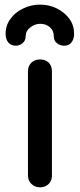

<svg xmlns="http://www.w3.org/2000/svg" viewBox="-20 -801 342 821"><path d="M46.9 -605.5Q28.3 -605.5 15.6 -619.1Q3.9 -633.8 3.9 -656.2Q3.9 -692.4 24.4 -719.7Q43.9 -748 77.1 -763.7Q110.4 -781.2 151.4 -781.2Q191.4 -781.2 223.6 -764.6Q256.8 -748 277.3 -719.7Q296.9 -692.4 296.9 -656.2Q296.9 -633.8 285.2 -619.1Q274.4 -605.5 253.9 -605.5Q237.3 -605.5 223.6 -616.2Q210 -627 210 -646.5Q210 -668.9 194.3 -683.6Q177.7 -699.2 151.4 -699.2Q128.9 -699.2 109.4 -683.6Q89.8 -668.9 89.8 -646.5Q89.8 -627 76.2 -616.2Q63.5 -605.5 46.9 -605.5ZM151.4 0Q128.9 0 114.3 -14.6Q99.6 -29.3 99.6 -50.8Q99.6 -199.2 99.6 -496.1Q99.6 -518.6 114.3 -533.2Q128.9 -546.9 151.4 -546.9Q173.8 -546.9 188.5 -533.2Q202.1 -518.6 202.1 -496.1Q202.1 -347.7 202.1 -50.8Q202.1 -29.3 188.5 -14.6Q173.8 0 151.4 0Z"/></svg>

Font: Abed
Style: Bold
Weight: 700
Designer: Johan Aakerlund
Version: Version 3.105